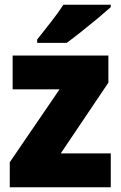

<svg xmlns="http://www.w3.org/2000/svg" viewBox="-20 -786 507 806"><path d="M445 0H21V-105L230 -411H33V-553H435V-439L235 -142H445ZM445 -756Q425 -738 391.5 -710Q358 -682 322 -653.5Q286 -625 260 -606H136V-620Q161 -652 193 -692.5Q225 -733 246 -766H445Z"/></svg>

Font: Noto Sans Gurmukhi UI SemiCondensed Black
Style: Regular
Weight: 900
Width: 4
Designer: Jelle Bosma - Monotype Design Team
Foundry: Monotype Imaging Inc.
Version: Version 2.004; ttfautohint (v1.8.4.7-5d5b)